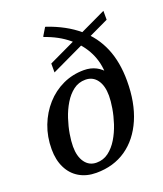

<svg xmlns="http://www.w3.org/2000/svg" viewBox="-143 -862 823 969"><g transform="rotate(-20 268.5 -377.5)"><path d="M207.2 12.7Q154.7 12.7 115.7 -10.4Q76.8 -33.4 55.8 -76Q34.7 -118.5 34.7 -175.9Q34.7 -243.6 56.9 -301.3Q79 -359 118.5 -403.3Q158 -447.5 210.4 -471.9Q262.9 -496.3 323.5 -496.3Q359.8 -496.3 388.8 -481.3Q417.8 -466.3 434.9 -440.2Q452.1 -414 452.1 -381.8L421.1 -434.2Q421.1 -500.8 393.9 -556.4Q366.7 -612 315.2 -654.8Q263.7 -697.7 190 -722.8V-726.6L214.8 -767.8H218.6Q317.9 -733.6 382.3 -679Q446.6 -624.5 478.6 -548.3Q510.6 -472 510.6 -371Q510.6 -254 473.3 -167.7Q435.9 -81.3 368 -34.3Q300 12.7 207.2 12.7ZM225.7 -35.4Q262.5 -35.4 290.6 -56.7Q318.7 -77.9 339.5 -112.3Q360.2 -146.7 373.5 -187Q386.7 -227.3 393 -265.6Q399.3 -303.8 399.3 -331.5Q399.3 -385.9 376.5 -417Q353.8 -448.2 314.3 -448.2Q277.5 -448.2 249.4 -426.9Q221.3 -405.7 200.6 -371.3Q179.8 -336.9 166.5 -296.6Q153.3 -256.3 147 -218.4Q140.7 -180.6 140.7 -152.1Q140.7 -98.7 163.5 -67.1Q186.3 -35.4 225.7 -35.4ZM181.1 -535.9V-583.7L519.2 -743.7V-695.9Z"/></g></svg>

Font: Platypi Light
Style: Italic
Weight: 300
Italic angle: -13°
Designer: David Sargent
Foundry: Bolt Cutter Type
Version: Version 1.200